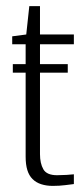

<svg xmlns="http://www.w3.org/2000/svg" viewBox="-20 -608 272 629"><path d="M153 1Q132 1 115 -4.5Q98 -10 86.5 -21.5Q75 -33 69.5 -51Q64 -69 64 -95V-463H20V-489L66 -495L76 -588H111V-495H222V-463H111V-103Q111 -73 122 -53.5Q133 -34 167 -34Q182 -34 198 -35Q214 -36 222 -37V-5Q213 -4 194 -1.5Q175 1 153 1ZM22 -370V-398H202V-370Z"/></svg>

Font: Alumni Sans Thin Light
Style: Regular
Weight: 300
Version: Version 1.018